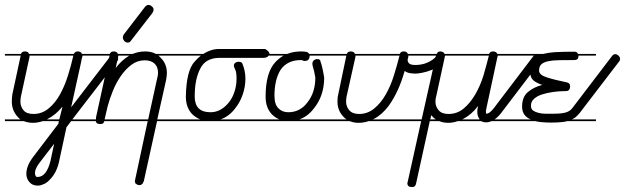

<svg xmlns="http://www.w3.org/2000/svg" viewBox="-20 -506 2539 780"><path d="M360 -14H269L250 11L219 155Q213 179 203 196.5Q193 214 181 225Q178 229 174 232L164 239Q161 241 157 242Q145 248 134 248Q116 248 105 239L98 232Q87 218 87 200Q87 185 93.5 168Q100 151 115 131L217 -3L219 -14H154Q133 -7 114 -7Q96 -7 79 -13Q78 -13 77 -14H0V-21H63Q57 -25 52 -31Q41 -43 34.5 -58.5Q28 -74 28 -93Q28 -100 28.5 -107Q29 -114 30 -122L64 -280H0V-287H65Q69 -297 81 -297Q91 -297 95 -292Q97 -289 98 -287H280Q285 -297 295 -297Q305 -297 310 -292Q312 -289 313 -287H360V-280H315Q315 -276 313 -270.5Q311 -265 310 -256L269 -70L428 -277Q433 -285 441 -285Q447 -285 453.5 -279Q460 -273 460 -267Q460 -260 455 -256L274 -21H360ZM100 -275 65 -114Q63 -104 63 -93Q63 -73 75.5 -58Q88 -43 116 -43Q150 -43 177 -65Q204 -87 223.5 -122Q243 -157 256 -199Q269 -240 278 -280H100ZM200 78 143 152Q132 166 127 177Q122 188 122 197Q122 203 124.5 208Q127 213 132 213Q152 213 165 195Q178 177 185 148ZM234 -73Q206 -39 174 -23Q172 -22 171 -21H221Z M560 239Q559 240 557 242Q553 246 548 246Q538 246 533 241Q531 240 530 239L528 232V230Q528 226 529 224L580 -14H404Q402 -8 399 -5Q395 -2 389 -2Q378 -2 373 -6Q370 -9 369 -14H360V-21H369L370 -22V-29L425 -280H360V-287H426Q430 -297 442 -297Q451 -297 456 -292Q458 -289 459 -287H519Q543 -297 570 -297Q591 -297 607 -290Q610 -288 613 -287H724V-280H623Q629 -276 634 -270Q646 -258 652 -242.5Q658 -227 658 -209Q658 -201 655 -182L619 -21H724V-14H618L564 231L563 232ZM619 -190Q622 -200 622 -210Q622 -235 607.5 -248Q593 -261 568 -261Q538 -261 513.5 -242.5Q489 -224 470 -196Q451 -168 438 -135.5Q425 -103 417 -73L405 -21H582ZM513 -342Q508 -333 499 -333Q490 -333 484.5 -340Q479 -347 479 -354Q479 -360 483 -366L569 -478Q572 -482 576 -484Q580 -486 583 -486Q590 -486 597 -480Q604 -474 604 -467Q604 -461 599 -453ZM460 -277Q460 -276 460 -275L450 -230Q476 -263 505 -280H461Q461 -279 460 -277Z M1059 -14H841H835H724V-21H793Q777 -28 763 -40Q735 -67 735 -114Q737 -220 771 -256Q783 -270 796 -280H724V-287H806Q837 -307 870 -307H1057Q1075 -297 1075 -286Q1069 -271 1051 -271H870Q815 -270 794 -228Q771 -185 771 -114Q771 -50 835 -50Q877 -50 909 -89Q924 -107 932.5 -133Q941 -159 941 -186Q941 -213 935.5 -223.5Q930 -234 930 -240Q930 -246 935.5 -250.5Q941 -255 950 -255Q962 -255 965 -247Q977 -217 977 -187Q977 -153 965.5 -120.5Q954 -88 934 -64Q909 -32 876 -21H1059Z M1321 -280H1238Q1238 -270 1233.5 -264.5Q1229 -259 1222 -259Q1220 -258 1219 -258Q1216 -258 1213 -259Q1207 -262 1203 -262Q1146 -262 1119 -221Q1095 -181 1095 -117Q1095 -82 1111 -66Q1127 -50 1151 -50Q1175 -50 1194.5 -60Q1214 -70 1228 -89Q1261 -129 1261 -191L1256 -217Q1253 -228 1251 -235Q1249 -242 1249 -248Q1249 -254 1253 -259Q1260 -266 1268 -266Q1282 -266 1282 -256Q1289 -239 1297 -191Q1297 -116 1254 -64Q1229 -32 1196 -21H1321V-14H1161H1155H1148H1059V-21H1115Q1098 -28 1085 -41Q1059 -68 1059 -113Q1059 -212 1099 -254Q1114 -270 1132 -280H1059V-287H1147Q1172 -297 1203 -297H1204Q1216 -297 1225 -295H1227Q1233 -292 1236 -287H1321Z M1685 -280H1639Q1639 -273 1637.5 -269.5Q1636 -266 1636 -263Q1636 -254 1642.5 -248Q1649 -242 1668 -242Q1678 -242 1690.5 -244Q1703 -246 1714.5 -251Q1726 -256 1736 -262.5Q1746 -269 1751 -277Q1757 -285 1764 -285Q1770 -285 1776.5 -279Q1783 -273 1783 -267Q1783 -253 1768.5 -241.5Q1754 -230 1734 -222Q1714 -214 1695.5 -210.5Q1677 -207 1669 -207Q1656 -207 1644.5 -209Q1633 -211 1624 -218Q1617 -194 1610.5 -176Q1604 -158 1596.5 -141.5Q1589 -125 1580 -109Q1571 -93 1559 -76Q1531 -39 1499 -23Q1497 -22 1495 -21H1685V-14H1478Q1457 -7 1437 -7Q1419 -7 1403 -13L1400 -14H1321V-21H1388Q1381 -25 1376 -31Q1364 -43 1357.5 -58.5Q1351 -74 1351 -93Q1351 -100 1351.5 -107Q1352 -114 1354 -122L1387 -280H1321V-287H1389Q1393 -297 1404 -297Q1414 -297 1419 -292Q1421 -289 1422 -287H1604Q1608 -297 1620 -297Q1629 -297 1634 -292Q1636 -289 1637 -287H1685ZM1424 -275 1388 -114Q1386 -104 1386 -93Q1386 -73 1399 -58Q1412 -43 1439 -43Q1473 -43 1500 -65Q1527 -87 1547 -122Q1567 -157 1580 -199Q1593 -240 1603 -280H1424Z M2079 -14H1978Q1966 -9 1955 -9Q1943 -9 1935 -14H1840Q1820 -7 1801 -7Q1781 -7 1764 -14H1726L1670 241Q1667 254 1655 254Q1644 254 1639.5 250Q1635 246 1635 240Q1635 234 1636 234L1691 -14H1685V-21H1693L1751 -280H1685V-287H1754Q1756 -290 1758 -293Q1761 -297 1768 -297H1771Q1783 -295 1786 -287H1967Q1971 -297 1982 -297Q1992 -297 1997 -292Q1999 -290 2000 -287H2079V-280H2002V-279Q2002 -278 2001 -275Q2000 -272 2000 -271L1956 -66Q1954 -57 1954 -51Q1954 -48 1955 -44Q1963 -44 1971.5 -51Q1980 -58 1988 -69L2146 -277Q2153 -285 2160 -285Q2167 -285 2173 -279Q2179 -273 2179 -266Q2179 -260 2175 -256L2016 -47Q2003 -30 1989 -21H2079ZM1787 -277Q1787 -276 1787 -275L1752 -114Q1749 -106 1749 -93Q1749 -73 1762 -58Q1775 -43 1802 -43Q1837 -43 1863.5 -65Q1890 -87 1910.5 -122Q1931 -157 1944 -199Q1956 -240 1966 -280H1788Q1788 -279 1787 -277ZM1928 -22Q1919 -35 1919 -51Q1919 -55 1919.5 -60.5Q1920 -66 1922 -73V-75Q1895 -40 1862 -23Q1860 -22 1858 -21H1928ZM1732 -38 1728 -21H1750Q1740 -28 1732 -38Z M2401 -280H2330V-279Q2330 -269 2325.5 -265.5Q2321 -262 2313 -262Q2277 -262 2250.5 -261.5Q2224 -261 2206 -257Q2188 -253 2179 -244.5Q2170 -236 2170 -219Q2170 -202 2200.5 -192Q2231 -182 2284 -171Q2296 -168 2296 -156Q2296 -136 2279 -136Q2253 -136 2228 -132.5Q2203 -129 2182.5 -122.5Q2162 -116 2149.5 -104.5Q2137 -93 2137 -77Q2137 -63 2145.5 -57Q2154 -51 2167.5 -47.5Q2181 -44 2197 -44H2228Q2260 -44 2278 -49Q2296 -54 2306 -68L2466 -278Q2472 -286 2479 -286Q2486 -286 2492.5 -280Q2499 -274 2499 -267Q2499 -260 2495 -256L2335 -47Q2326 -36 2316 -28Q2310 -24 2303 -21H2401V-14H2285Q2275 -11 2262 -10Q2244 -8 2219 -8Q2199 -8 2178 -10Q2166 -11 2154 -14H2079V-21H2136Q2121 -27 2112 -38Q2101 -51 2101 -73Q2101 -112 2124.5 -132Q2148 -152 2183 -161Q2159 -169 2146.5 -180Q2134 -191 2134 -213Q2134 -243 2144 -259Q2153 -272 2169 -280H2079V-287H2187Q2206 -292 2233 -294Q2267 -296 2313 -296Q2325 -296 2328 -287H2401Z"/></svg>

Font: Gruenewald VA 3. Klasse
Style: Regular
Weight: 400
Designer: Peter Wiegel
Foundry: Peter Wiegel, nach dem Schriftentwurf von Dr. H. Gr¸newald
Version: Version 0.007